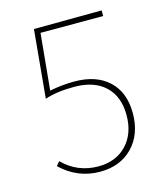

<svg xmlns="http://www.w3.org/2000/svg" viewBox="-102 -737 705 820"><g transform="rotate(-15 250.5 -327.0)"><path d="M232 -396Q329 -396 384 -344.5Q439 -293 439 -201Q439 -108 384.5 -51.5Q330 5 240 5Q141 5 67 -66L82 -84Q147 -19 239 -19Q317 -19 364 -68.5Q411 -118 411 -200Q411 -282 362.5 -328Q314 -374 226 -374Q147 -374 96 -356L124 -657L424 -659V-634H147L123 -385Q180 -396 232 -396Z"/></g></svg>

Font: EauTestInfant Extralight
Style: Regular
Weight: 250
Designer: Christian Thalmann (Catharsis Fonts)
Version: Version 0.001;PS 000.001;hotconv 1.0.88;makeotf.lib2.5.64775